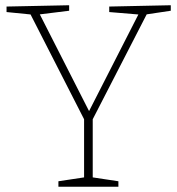

<svg xmlns="http://www.w3.org/2000/svg" viewBox="-20 -713 676 733"><path d="M203 0V-21L309 -37L301 -26V-269L306 -248L93 -665L105 -657L5 -667V-688L244 -693V-672L123 -657L128 -666L324 -281H316L512 -665L517 -657L397 -667V-688L632 -693V-672L532 -657L544 -666L329 -248L334 -269V-26L326 -37L432 -21V0Z"/></svg>

Font: Bitter Thin ExtraLight
Style: Regular
Weight: 250
Version: Version 2.002